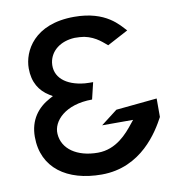

<svg xmlns="http://www.w3.org/2000/svg" viewBox="-80 -775 767 849"><g transform="rotate(-10 303.5 -351.0)"><path d="M309 3C488 3 574 -143 606 -203V-286L422 -268L348 -211H487L474 -195C444 -157 392 -95 309 -95C215 -95 151 -140 147 -208C143 -265 203 -331 324 -331L342 -406C332 -406 318 -406 305 -407C220 -415 169 -458 178 -523C186 -575 232 -610 295 -613H296C312 -613 324 -612 338 -610C392 -599 421 -566 436 -555L530 -605C504 -632 453 -705 309 -705C129 -705 72 -592 72 -515C72 -452 99 -411 141 -385L156 -376L141 -368C85 -338 46 -288 46 -212C46 -72 154 3 309 3Z"/></g></svg>

Font: Bluebird
Style: LiExt
Weight: 300
Designer: Jasper
Foundry: Cannot Into Space Fonts
Version: Version 0.98